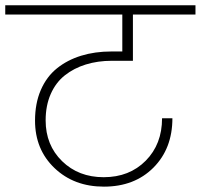

<svg xmlns="http://www.w3.org/2000/svg" viewBox="-52 -760 757 724"><path d="M-32.2 -705.1V-740.2H685.1V-705.1H449.2V-530.8H370.1Q316.4 -530.8 271.5 -516.8Q226.6 -502.9 192.4 -475.8Q158.2 -448.7 139.2 -405.3Q120.1 -361.8 120.1 -306.2Q120.1 -212.9 182.1 -152.3Q244.1 -91.8 338.9 -91.8Q436 -91.8 497.6 -154.1Q559.1 -216.3 559.1 -314H598.1Q598.1 -199.7 526.6 -127.9Q455.1 -56.2 339.8 -56.2Q227.1 -56.2 153.6 -126.2Q80.1 -196.3 80.1 -305.2Q80.1 -370.1 101.8 -420.4Q123.5 -470.7 162.6 -502.2Q201.7 -533.7 253.7 -549.8Q305.7 -565.9 368.2 -565.9H409.2V-705.1Z"/></svg>

Font: SVN-Poppins ExtraLight
Style: Regular
Weight: 200
Designer: Ninad Kale (Devanagari), Jonny Pinhorn (Latin)
Foundry: Indian Type Foundry
Version: Version 3.002 2017